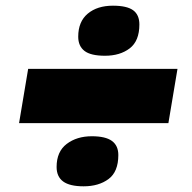

<svg xmlns="http://www.w3.org/2000/svg" viewBox="-20 -660 676 675"><path d="M255 -531Q255 -584 288.5 -612Q322 -640 377 -640Q426 -640 448 -624Q470 -608 470 -574Q470 -516 436 -490Q402 -464 349 -464Q299 -464 277 -481Q255 -498 255 -531ZM47 -227 79 -418H604L572 -227ZM179 -73Q179 -127 214.5 -154Q250 -181 303 -181Q351 -181 373.5 -164.5Q396 -148 396 -115Q396 -56 361.5 -30.5Q327 -5 274 -5Q225 -5 202 -22Q179 -39 179 -73Z"/></svg>

Font: Georama Expanded Black
Style: Italic
Weight: 900
Width: 7
Italic angle: -9°
Designer: Jean-Baptiste Levee
Foundry: Production Type
Version: Version 1.000